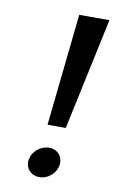

<svg xmlns="http://www.w3.org/2000/svg" viewBox="-67 -579 365 601"><g transform="rotate(10 116.0 -279.0)"><path d="M157 -66C161 -93 143 -114 116 -114C89 -114 63 -93 59 -66C55 -39 74 -18 101 -18C128 -18 153 -39 157 -66ZM156 -184 232 -540H136L98 -184Z"/></g></svg>

Font: Charger Static
Style: 2Obl
Weight: 1000
Designer: Jasper
Foundry: KineticPlasma Fonts/Cannot Into Space Fonts
Version: Version 1.1